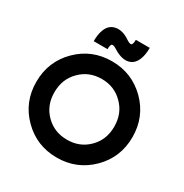

<svg xmlns="http://www.w3.org/2000/svg" viewBox="-207 -1080 1206 1257"><g transform="rotate(30 396.0 -451.5)"><path d="M225.6 -767.6Q225.6 -814.5 236.3 -846.7Q247.1 -878.9 264.6 -894.5Q283.2 -911.1 306.6 -915Q315.4 -917 326.2 -917Q340.8 -917 356.4 -913.1Q381.8 -906.2 408.2 -888.7Q436.5 -869.1 448.2 -873Q460 -877 460 -913.1Q495.1 -913.1 565.4 -913.1Q565.4 -856.4 548.8 -819.3Q532.2 -783.2 504.9 -771.5Q478.5 -759.8 447.3 -765.6Q416 -771.5 382.8 -792Q353.5 -811.5 341.8 -807.6Q330.1 -803.7 330.1 -767.6Q294.9 -767.6 225.6 -767.6ZM396.5 13.7Q244.1 13.7 138.7 -91.8Q33.2 -197.3 33.2 -349.6Q33.2 -502.9 138.7 -608.4Q244.1 -713.9 396.5 -713.9Q547.9 -713.9 654.3 -608.4Q759.8 -502.9 759.8 -349.6Q759.8 -197.3 654.3 -91.8Q547.9 13.7 396.5 13.7ZM396.5 -121.1Q492.2 -121.1 556.6 -185.5Q622.1 -250 622.1 -349.6Q622.1 -450.2 556.6 -514.6Q492.2 -580.1 396.5 -580.1Q299.8 -580.1 235.4 -514.6Q169.9 -450.2 169.9 -349.6Q169.9 -250 235.4 -185.5Q299.8 -121.1 396.5 -121.1Z"/></g></svg>

Font: LeFont
Style: Regular
Weight: 700
Designer: Leryon MEDIA
Version: Version 1.0